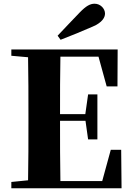

<svg xmlns="http://www.w3.org/2000/svg" viewBox="-20 -1013 714 1033"><path d="M290 -821 306 -799C364 -821 421 -845 479 -870C531 -892 545 -920 545 -940C545 -966 521 -993 489 -993C465 -993 443 -981 409 -946C372 -908 331 -864 290 -821ZM554 -548H612L613 -747H41V-713L131 -705C133 -602 133 -499 133 -395V-351C133 -247 133 -144 131 -43L41 -34V0H634L632 -207H576L530 -39H305C303 -143 303 -249 303 -360V-363H440L454 -263H504V-505H454L439 -399H303C303 -505 303 -608 305 -708H510Z"/></svg>

Font: Noto Serif CJK SC Black
Style: Regular
Weight: 900
Designer: Ryoko NISHIZUKA 西塚涼子 (kana & ideographs); Frank Grießhammer (Latin, Greek & Cyrillic); Wenlong ZHANG 张文龙 (bopomofo); San
Foundry: Adobe
Version: Version 2.001;hotconv 1.1.0;makeotfexe 2.6.0